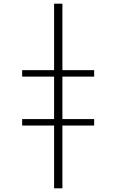

<svg xmlns="http://www.w3.org/2000/svg" viewBox="-20 -770 630 1040"><path d="M273 250V-750H318V250ZM100 -390H490V-355H100ZM100 -125H490V-90H100Z"/></svg>

Font: Brygada 1918
Style: Bold
Weight: 700
Designer: Mateusz Machalski | Borys Kosmynka | Przemek Hoffer
Foundry: NIEPODLEGLA 2018
Version: Version 3.006